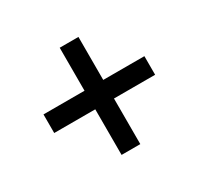

<svg xmlns="http://www.w3.org/2000/svg" viewBox="-117 -732 833 803"><g transform="rotate(-30 300.0 -330.0)"><path d="M346.7 -381.3H545.4V-291.5H346.7V-71.3H256.3V-291.5H58.1V-381.3H256.3V-588.9H346.7Z"/></g></svg>

Font: RobotoMono-Regular
Style: Regular
Weight: 400
Designer: Google
Version: Version 2.000985; 2015; ttfautohint (v1.3)